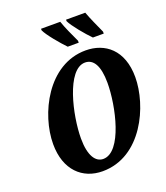

<svg xmlns="http://www.w3.org/2000/svg" viewBox="-168 -1058 1023 1183"><g transform="rotate(-20 343.0 -466.5)"><path d="M524 -784H595V-797C575 -842 548 -899 532 -944H406V-934C422 -899 488 -820 524 -784ZM359 -784H431V-797C410 -842 383 -899 368 -944H242V-934C257 -899 324 -820 359 -784ZM300 11C557 11 686 -280 686 -466C686 -645 580 -725 454 -725C205 -725 69 -445 69 -250C69 -80 168 11 300 11ZM329 -59C280 -59 242 -109 242 -224C242 -374 305 -656 425 -656C479 -656 513 -605 513 -491C513 -341 452 -59 329 -59Z"/></g></svg>

Font: Noto Serif ExtraCondensed Black
Style: Italic
Weight: 900
Width: 2
Italic angle: -12°
Designer: Monotype Design Team
Foundry: Monotype Imaging Inc.
Version: Version 2.014